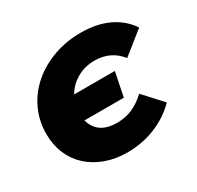

<svg xmlns="http://www.w3.org/2000/svg" viewBox="-127 -698 873 853"><g transform="rotate(-30 309.5 -271.5)"><path d="M404.1 -208.1H202.2Q224.2 -126.2 324.1 -126.2Q365.1 -126.2 400.6 -141.2Q436.1 -156.2 472.1 -189.2L559 -94.2Q508 -43.2 440.6 -16.2Q373.1 10.8 298.1 10.8Q237.2 10.8 186.7 -7.7Q136.2 -26.2 100.2 -59.2Q64.2 -92.2 44.7 -138.2Q25.2 -184.2 25.2 -240.1Q25.2 -307.1 52.2 -364.6Q79.2 -422.1 127.2 -464Q175.2 -506 240.7 -530Q306.1 -554 383.1 -554Q463.1 -554 523 -526Q583 -498 619 -444L505 -353.1Q456.1 -416.1 373.1 -416.1Q322.1 -416.1 282.1 -392.6Q242.2 -369.1 220.2 -331.1H429.1Z"/></g></svg>

Font: Argentum Sans
Style: Bold Italic
Weight: 700
Italic angle: -11°
Designer: Julieta Ulanovsky (font), Cristiano Sobral (main changes and remaster)
Foundry: Julieta Ulanovsky (font), Cristiano Sobral (main changes and remaster)
Version: Version 2.007;June 15, 2022;FontCreator 14.0.0.2814 64-bit; 